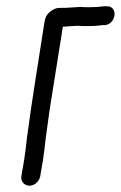

<svg xmlns="http://www.w3.org/2000/svg" viewBox="-20 -525 385 611"><path d="M74 66C90 66 105 52 108 36L117 -17C120 -37 123 -61 126 -89L138 -176L180 -440L225 -443C234 -442 246 -442 262 -442C278 -442 292 -443 306 -445H313C351 -448 357 -508 318 -505H311C297 -503 281 -502 263 -502C254 -502 245 -502 237 -503L187 -500C165 -500 157 -501 141 -489C126 -477 123 -467 120 -445C102 -326 82 -210 66 -88C63 -60 60 -36 57 -17L48 36C45 52 58 66 74 66Z"/></svg>

Font: Squarish
Style: It
Weight: 400
Foundry: Cannot Into Space Fonts
Version: Version 0.272